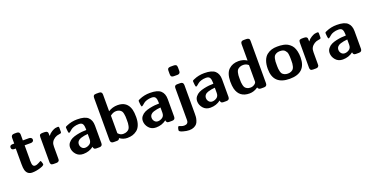

<svg xmlns="http://www.w3.org/2000/svg" viewBox="-28 -1605 5232 2693"><g transform="rotate(-20 2587.5 -258.0)"><path d="M21 -422Q21 -458 65 -458H89V-544Q89 -589 137 -589H173Q218 -589 218 -544V-458H309Q327 -458 338 -450Q349 -442 351.5 -435Q354 -428 354 -421Q354 -414 351.5 -407Q349 -400 338.5 -392.5Q328 -385 311 -385H218V-185Q218 -180 217.5 -172Q217 -164 217 -159Q217 -106 227 -86.5Q237 -67 259 -67Q287 -67 317 -84.5Q347 -102 349 -102Q356 -102 361.5 -88Q367 -74 370 -60L372 -47Q372 -28 309.5 -8.5Q247 11 190 11Q117 11 95 -61Q86 -91 86 -152V-385H65Q21 -385 21 -422Z M464 -43V-418Q464 -447 476.5 -455Q489 -463 510 -463H543Q570 -463 583 -450Q590 -442 591 -434Q592 -426 593 -388Q617 -421 651 -441Q685 -461 704.5 -465Q724 -469 739 -469H740Q753 -469 756.5 -464Q760 -459 760 -447V-391Q760 -380 755 -373Q749 -368 728.5 -365.5Q708 -363 692 -358Q658 -346 633 -321Q608 -296 601 -263Q598 -250 598 -225V-50Q598 -29 595 -22.5Q592 -16 580 -6Q568 0 552 0H509Q482 0 473 -12Q464 -24 464 -43Z M806 -137Q806 -176 829 -205Q852 -234 884.5 -250Q917 -266 961.5 -275.5Q1006 -285 1038.5 -288Q1071 -291 1104 -291V-312Q1104 -355 1090 -380Q1076 -405 1033 -405Q994 -405 962 -394.5Q930 -384 914.5 -371Q899 -358 885.5 -347Q872 -336 866 -336L862 -337L858 -340Q855 -345 852.5 -364.5Q850 -384 849 -400L848 -417Q848 -422 848.5 -424.5Q849 -427 852 -430Q855 -433 856.5 -434Q858 -435 865 -438Q872 -441 876 -443Q948 -475 1033 -475Q1147 -475 1193.5 -432Q1240 -389 1240 -308V-45Q1240 0 1195 0H1147Q1125 0 1115.5 -12Q1106 -24 1106 -40Q1040 11 952 11Q885 11 845.5 -35Q806 -81 806 -137ZM937 -137Q937 -108 956 -85Q975 -62 1006 -62Q1040 -62 1072 -83.5Q1104 -105 1104 -154V-232Q1073 -229 1051 -225.5Q1029 -222 999 -212.5Q969 -203 953 -183.5Q937 -164 937 -137Z M1361 -46V-676Q1361 -698 1370.5 -710Q1380 -722 1407 -722H1451Q1495 -722 1495 -678V-429Q1558 -469 1634 -469Q1777 -469 1813 -334Q1824 -292 1824 -224Q1824 -156 1805.5 -108Q1787 -60 1754.5 -35Q1722 -10 1687 0.5Q1652 11 1610 11Q1547 11 1497 -27Q1489 -11 1480.5 -5.5Q1472 0 1453 0H1407Q1361 0 1361 -46ZM1498 -101 1501 -97Q1505 -93 1506.5 -91.5Q1508 -90 1512.5 -86Q1517 -82 1520 -80Q1523 -78 1528 -74.5Q1533 -71 1537.5 -69.5Q1542 -68 1548 -66Q1554 -64 1561 -63Q1568 -62 1576 -62Q1608 -62 1630.5 -73.5Q1653 -85 1663.5 -99Q1674 -113 1680 -139.5Q1686 -166 1686.5 -181.5Q1687 -197 1687 -226Q1687 -231 1687 -234Q1687 -264 1686 -281.5Q1685 -299 1680 -324Q1675 -349 1665 -362.5Q1655 -376 1635 -386.5Q1615 -397 1587 -397Q1540 -397 1498 -362Z M1892 -137Q1892 -176 1915 -205Q1938 -234 1970.5 -250Q2003 -266 2047.5 -275.5Q2092 -285 2124.5 -288Q2157 -291 2190 -291V-312Q2190 -355 2176 -380Q2162 -405 2119 -405Q2080 -405 2048 -394.5Q2016 -384 2000.5 -371Q1985 -358 1971.5 -347Q1958 -336 1952 -336L1948 -337L1944 -340Q1941 -345 1938.5 -364.5Q1936 -384 1935 -400L1934 -417Q1934 -422 1934.5 -424.5Q1935 -427 1938 -430Q1941 -433 1942.5 -434Q1944 -435 1951 -438Q1958 -441 1962 -443Q2034 -475 2119 -475Q2233 -475 2279.5 -432Q2326 -389 2326 -308V-45Q2326 0 2281 0H2233Q2211 0 2201.5 -12Q2192 -24 2192 -40Q2126 11 2038 11Q1971 11 1931.5 -35Q1892 -81 1892 -137ZM2023 -137Q2023 -108 2042 -85Q2061 -62 2092 -62Q2126 -62 2158 -83.5Q2190 -105 2190 -154V-232Q2159 -229 2137 -225.5Q2115 -222 2085 -212.5Q2055 -203 2039 -183.5Q2023 -164 2023 -137Z M2318 157Q2325 101 2342 101Q2345 101 2369 111Q2393 121 2417 121Q2479 121 2479 62V-414Q2479 -422 2480.5 -429Q2482 -436 2484 -440.5Q2486 -445 2490 -448Q2494 -451 2497 -453Q2500 -455 2505 -456Q2510 -457 2512 -457Q2514 -457 2518.5 -457.5Q2523 -458 2524 -458H2567Q2613 -458 2613 -412V15Q2613 41 2611.5 61Q2610 81 2601.5 110.5Q2593 140 2578 159Q2563 178 2533.5 192Q2504 206 2463 206Q2423 206 2370.5 191Q2318 176 2318 157ZM2471 -626V-676Q2471 -692 2475 -701.5Q2479 -711 2487 -715Q2495 -719 2500.5 -720Q2506 -721 2516 -722H2567Q2588 -722 2600.5 -712.5Q2613 -703 2613 -676V-624Q2613 -616 2611.5 -609.5Q2610 -603 2607.5 -598.5Q2605 -594 2601 -590.5Q2597 -587 2594 -585.5Q2591 -584 2586 -582.5Q2581 -581 2578.5 -581Q2576 -581 2572 -580H2568H2516Q2495 -580 2483 -589.5Q2471 -599 2471 -626Z M2703 -137Q2703 -176 2726 -205Q2749 -234 2781.5 -250Q2814 -266 2858.5 -275.5Q2903 -285 2935.5 -288Q2968 -291 3001 -291V-312Q3001 -355 2987 -380Q2973 -405 2930 -405Q2891 -405 2859 -394.5Q2827 -384 2811.5 -371Q2796 -358 2782.5 -347Q2769 -336 2763 -336L2759 -337L2755 -340Q2752 -345 2749.5 -364.5Q2747 -384 2746 -400L2745 -417Q2745 -422 2745.5 -424.5Q2746 -427 2749 -430Q2752 -433 2753.5 -434Q2755 -435 2762 -438Q2769 -441 2773 -443Q2845 -475 2930 -475Q3044 -475 3090.5 -432Q3137 -389 3137 -308V-45Q3137 0 3092 0H3044Q3022 0 3012.5 -12Q3003 -24 3003 -40Q2937 11 2849 11Q2782 11 2742.5 -35Q2703 -81 2703 -137ZM2834 -137Q2834 -108 2853 -85Q2872 -62 2903 -62Q2937 -62 2969 -83.5Q3001 -105 3001 -154V-232Q2970 -229 2948 -225.5Q2926 -222 2896 -212.5Q2866 -203 2850 -183.5Q2834 -164 2834 -137Z M3234 -239Q3236 -363 3292.5 -416Q3349 -469 3438 -469Q3507 -469 3563 -433V-678Q3563 -722 3607 -722H3647Q3669 -722 3680.5 -714.5Q3692 -707 3694.5 -698.5Q3697 -690 3697 -677V-46Q3697 0 3652 0H3606Q3569 0 3560 -32Q3500 11 3433 11Q3282 11 3245 -130Q3234 -172 3234 -239ZM3371 -221Q3371 -193 3372 -176.5Q3373 -160 3378.5 -135.5Q3384 -111 3394 -97Q3404 -83 3424 -72.5Q3444 -62 3472 -62Q3505 -62 3532.5 -80.5Q3560 -99 3560 -121V-366Q3559 -366 3555 -369.5Q3551 -373 3547 -376Q3543 -379 3536 -383Q3529 -387 3521.5 -389.5Q3514 -392 3503.5 -394Q3493 -396 3482 -396Q3451 -396 3428.5 -385Q3406 -374 3395 -360Q3384 -346 3378.5 -321.5Q3373 -297 3372 -282Q3371 -267 3371 -242Z M3789 -224Q3789 -296 3808.5 -347Q3828 -398 3862 -425Q3896 -452 3934 -463.5Q3972 -475 4018 -475Q4044 -475 4063.5 -474Q4083 -473 4111.5 -467.5Q4140 -462 4161 -452Q4182 -442 4205 -423Q4228 -404 4243 -378Q4258 -352 4267.5 -311.5Q4277 -271 4277 -220Q4277 11 4034 11Q3789 11 3789 -224ZM3926 -214Q3927 -188 3928 -175Q3929 -162 3935 -137.5Q3941 -113 3951 -100.5Q3961 -88 3982 -77.5Q4003 -67 4033 -67Q4063 -67 4084 -77.5Q4105 -88 4115.5 -101.5Q4126 -115 4132 -138.5Q4138 -162 4139 -178.5Q4140 -195 4140 -220Q4140 -226 4140 -228V-255Q4140 -276 4139 -286.5Q4138 -297 4135.5 -318Q4133 -339 4126 -351Q4119 -363 4107.5 -376.5Q4096 -390 4077 -396Q4058 -402 4032 -402Q4001 -402 3979.5 -391Q3958 -380 3948 -366.5Q3938 -353 3932.5 -326.5Q3927 -300 3926.5 -285.5Q3926 -271 3926 -241Z M4338 -43V-418Q4338 -447 4350.5 -455Q4363 -463 4384 -463H4417Q4444 -463 4457 -450Q4464 -442 4465 -434Q4466 -426 4467 -388Q4491 -421 4525 -441Q4559 -461 4578.5 -465Q4598 -469 4613 -469H4614Q4627 -469 4630.5 -464Q4634 -459 4634 -447V-391Q4634 -380 4629 -373Q4623 -368 4602.5 -365.5Q4582 -363 4566 -358Q4532 -346 4507 -321Q4482 -296 4475 -263Q4472 -250 4472 -225V-50Q4472 -29 4469 -22.5Q4466 -16 4454 -6Q4442 0 4426 0H4383Q4356 0 4347 -12Q4338 -24 4338 -43Z M4680 -137Q4680 -176 4703 -205Q4726 -234 4758.5 -250Q4791 -266 4835.5 -275.5Q4880 -285 4912.5 -288Q4945 -291 4978 -291V-312Q4978 -355 4964 -380Q4950 -405 4907 -405Q4868 -405 4836 -394.5Q4804 -384 4788.5 -371Q4773 -358 4759.5 -347Q4746 -336 4740 -336L4736 -337L4732 -340Q4729 -345 4726.5 -364.5Q4724 -384 4723 -400L4722 -417Q4722 -422 4722.5 -424.5Q4723 -427 4726 -430Q4729 -433 4730.5 -434Q4732 -435 4739 -438Q4746 -441 4750 -443Q4822 -475 4907 -475Q5021 -475 5067.5 -432Q5114 -389 5114 -308V-45Q5114 0 5069 0H5021Q4999 0 4989.5 -12Q4980 -24 4980 -40Q4914 11 4826 11Q4759 11 4719.5 -35Q4680 -81 4680 -137ZM4811 -137Q4811 -108 4830 -85Q4849 -62 4880 -62Q4914 -62 4946 -83.5Q4978 -105 4978 -154V-232Q4947 -229 4925 -225.5Q4903 -222 4873 -212.5Q4843 -203 4827 -183.5Q4811 -164 4811 -137Z"/></g></svg>

Font: CMU Sans Serif
Style: Bold
Weight: 700
Version: Version 0.7.0